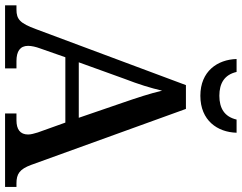

<svg xmlns="http://www.w3.org/2000/svg" viewBox="-118 -836 954 758"><g transform="rotate(90 359.0 -457.0)"><path d="M358 -771C456 -771 502 -839 504 -914H452C441 -866 407 -846 358 -846C309 -846 275 -866 264 -914H213C215 -839 261 -771 358 -771ZM1 0H250V-45H221C183 -45 161 -59 161 -91C161 -104 165 -122 171 -138L206 -238H464L503 -129C507 -115 511 -103 511 -91C511 -59 490 -45 455 -45H428V0H718V-45H704C667 -45 648 -57 631 -103L410 -714H316L95 -122C72 -59 56 -45 18 -45H1ZM226 -291 291 -471C313 -528 327 -573 338 -620C349 -572 367 -518 386 -463L445 -291Z"/></g></svg>

Font: Noto Serif Vithkuqi Medium
Style: Regular
Weight: 500
Version: Version 1.005